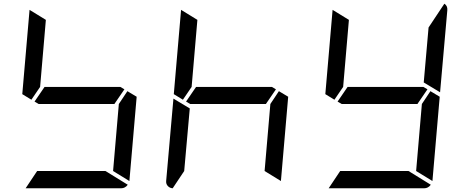

<svg xmlns="http://www.w3.org/2000/svg" viewBox="-20 -1014 2488 1034"><path d="M149 -477 100 -507 139 -959V-961L227 -907L196 -546ZM650 -533 596 -454H188L166 -467L220 -546H628ZM666 -523 716 -493 677 -41V-39L589 -93L620 -454ZM548 -93 668 -19Q654 0 632 0H118L180 -93Z M965 -477 916 -507 955 -959V-961L1043 -907L1012 -546ZM1466 -533 1412 -454H1004L982 -467L1036 -546H1444ZM1482 -523 1532 -493 1493 -41V-39L1405 -93L1436 -454ZM910 0Q894 -1 883.5 -12.5Q873 -24 875 -41L914 -483L1002 -430L972 -93Z M1781 -477 1732 -507 1771 -959V-961L1859 -907L1828 -546ZM2282 -533 2228 -454H1820L1798 -467L1852 -546H2260ZM2298 -523 2348 -493 2309 -41V-39L2221 -93L2252 -454ZM2180 -93 2300 -19Q2286 0 2264 0H1750L1812 -93ZM2373 -994Q2391 -983 2389 -959L2350 -517L2262 -570L2288 -866Z"/></svg>

Font: DSEG7 Modern
Style: Italic
Weight: 400
Italic angle: -5°
Designer: Keshikan(Twitter:@keshinomi_88pro)
Version: Version 0.46